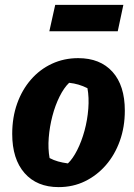

<svg xmlns="http://www.w3.org/2000/svg" viewBox="-20 -753 547 786"><path d="M220 13Q131 13 80.5 -44.5Q30 -102 30 -205Q30 -272 50 -328.5Q70 -385 106.5 -427Q143 -469 192.5 -492Q242 -515 300 -515Q390 -515 440.5 -459Q491 -403 491 -300Q491 -233 470.5 -176Q450 -119 413.5 -77Q377 -35 328 -11Q279 13 220 13ZM258 -84Q278 -103 296 -138.5Q314 -174 326 -218Q338 -262 341.5 -308Q345 -354 338 -392Q320 -401 301.5 -406.5Q283 -412 263 -414Q242 -394 224 -358Q206 -322 194.5 -278Q183 -234 179.5 -189Q176 -144 183 -106Q200 -97 218 -92Q236 -87 258 -84ZM182 -625 206 -733H485L462 -625Z"/></svg>

Font: Piazzolla Thin Black
Style: Italic
Weight: 900
Italic angle: -11.3°
Version: Version 2.005